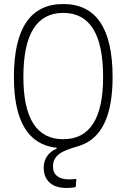

<svg xmlns="http://www.w3.org/2000/svg" viewBox="-20 -723 626 950"><path d="M308.6 207C321.8 207 338.9 206.5 354.5 202.6L357.9 162.1C344.7 163.6 331.5 164.6 321.3 164.6C271 164.6 242.2 142.1 242.2 101.6C242.2 43.5 287.1 23.4 366.2 0.5C367.7 0 369.1 -0.5 370.1 -1C372.1 -1.5 374 -2 376 -2.4H375.5C482.9 -38.1 537.1 -150.4 537.1 -341.8C537.1 -583 455.1 -703.1 293 -703.1C130.9 -703.1 48.8 -583 48.8 -341.8C48.8 -123 119.6 -6.8 260.3 8.3V12.7C219.7 29.3 196.3 63.5 196.3 106.4C196.3 170.4 237.3 207 308.6 207ZM293 -34.2C161.6 -34.2 95.7 -136.7 95.7 -341.8C95.7 -554.2 161.6 -659.2 293 -659.2C424.3 -659.2 490.2 -554.2 490.2 -341.8C490.2 -136.7 424.3 -34.2 293 -34.2Z"/></svg>

Font: Cascadia Code PL ExtraLight
Style: Regular
Weight: 200
Monospace: yes
Designer: Aaron Bell
Foundry: Saja Typeworks
Version: Version 2404.023